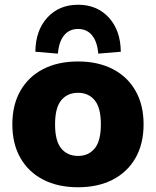

<svg xmlns="http://www.w3.org/2000/svg" viewBox="-20 -778 657 809"><path d="M309 11Q224 11 162 -21Q100 -53 66 -112.5Q32 -172 32 -254Q32 -336 66 -395.5Q100 -455 162 -487Q224 -519 309 -519Q393 -519 455 -487Q517 -455 551 -395.5Q585 -336 585 -254Q585 -172 551 -112.5Q517 -53 455 -21Q393 11 309 11ZM309 -121Q353 -121 379 -152.5Q405 -184 405 -254Q405 -324 379 -355.5Q353 -387 309 -387Q264 -387 238 -355.5Q212 -324 212 -254Q212 -184 238 -152.5Q264 -121 309 -121ZM224 -552 129 -560Q130 -650 179.5 -704Q229 -758 309 -758Q389 -758 438.5 -704Q488 -650 489 -560L394 -552Q390 -602 368 -629Q346 -656 309 -656Q272 -656 250 -629Q228 -602 224 -552Z"/></svg>

Font: Mulish Black
Style: Regular
Weight: 900
Designer: Vernon Adams
Foundry: Vernon Adams
Version: Version 3.603; ttfautohint (v1.8.3)